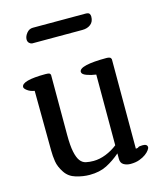

<svg xmlns="http://www.w3.org/2000/svg" viewBox="-105 -754 713 847"><g transform="rotate(-15 251.0 -330.0)"><path d="M89 -29Q71 -56 67 -81.5Q63 -107 63 -132L61 -405Q42 -408 29 -417.5Q16 -427 16 -434Q16 -449 44 -456.5Q72 -464 125 -464Q136 -464 141.5 -462.5Q147 -461 149 -454V-180Q149 -131 155 -102.5Q161 -74 171.5 -60Q182 -46 197.5 -42.5Q213 -39 232 -39Q260 -39 289 -50.5Q318 -62 342 -81V-404Q319 -407 299 -414.5Q279 -422 279 -433Q279 -448 311 -455.5Q343 -463 404 -463Q412 -463 418 -461Q424 -459 426 -451V-43Q435 -43 438.5 -46.5Q442 -50 459 -50Q480 -50 480 -35Q480 -31 474 -22.5Q468 -14 456.5 -5.5Q445 3 427.5 9.5Q410 16 387 16Q369 16 355.5 8Q342 0 342 -19V-44Q312 -18 279 -1Q246 16 200 16Q170 16 138 6.5Q106 -3 89 -29ZM104 -610Q99 -610 92 -616Q85 -622 85 -633Q85 -647 96.5 -661.5Q108 -676 125 -676H365Q379 -676 383 -670.5Q387 -665 387 -657Q387 -634 372 -622Q357 -610 334 -610Z"/></g></svg>

Font: Asar
Style: Regular
Weight: 400
Designer: Eben Sorkin
Foundry: Eben Sorkin, Pria Ravichandran
Version: Version 1.003; ttfautohint (v1.3) -l 8 -r 50 -G 0 -x 0 -H 45